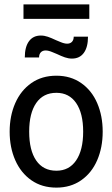

<svg xmlns="http://www.w3.org/2000/svg" viewBox="-20 -845 512 875"><path d="M24 -245Q24 -317 49.5 -375Q75 -433 123 -466.5Q171 -500 237 -500Q302 -500 350 -466.5Q398 -433 423 -375Q448 -317 448 -245Q448 -173 423 -115Q398 -57 350 -23.5Q302 10 237 10Q171 10 123 -23.5Q75 -57 49.5 -115Q24 -173 24 -245ZM359 -245Q359 -329 327 -375.5Q295 -422 237 -422Q177 -422 145 -375.5Q113 -329 113 -245Q113 -160 145 -113.5Q177 -67 237 -67Q295 -67 327 -114Q359 -161 359 -245ZM239 -599Q236 -600 218.5 -607.5Q201 -615 188 -615Q174 -615 166 -606.5Q158 -598 158 -583H93Q93 -631 112 -657Q131 -683 166 -683Q182 -683 198 -677.5Q214 -672 235 -662Q238 -661 255.5 -653.5Q273 -646 286 -646Q300 -646 308 -654.5Q316 -663 316 -678H381Q381 -630 362 -604Q343 -578 308 -578Q292 -578 276 -583.5Q260 -589 239 -599ZM87 -825H387V-759H87Z"/></svg>

Font: Cabin Condensed
Style: Regular
Weight: 400
Width: 3
Version: Version 2.001